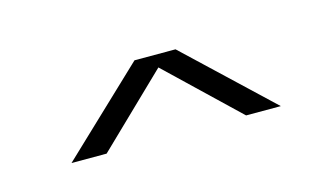

<svg xmlns="http://www.w3.org/2000/svg" viewBox="-32 -789 401 235"><g transform="rotate(-15 168.5 -672.0)"><path d="M38 -621.5H82.5L171 -707L259.5 -622.5H303.5L197 -723H145Z"/></g></svg>

Font: Anybody Light
Style: Regular
Weight: 300
Designer: Tyler Finck
Foundry: Etcetera Type Company
Version: Version 1.111; ttfautohint (v1.8.4)